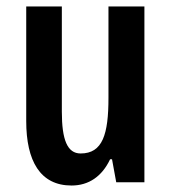

<svg xmlns="http://www.w3.org/2000/svg" viewBox="-20 -629 528 593"><path d="M426 -609H315V-327C315 -214 297 -155 229 -155C188 -155 171 -197 171 -284V-609H61V-255C61 -132 104 -56 201 -56C254 -56 295 -84 320 -137H326L339 -66H426Z"/></svg>

Font: Noto Sans Malayalam UI ExtraCondensed SemiBold
Style: Regular
Weight: 600
Width: 2
Designer: Jelle Bosma - Monotype Design Team
Foundry: Monotype Imaging Inc.
Version: Version 2.104